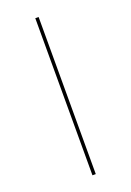

<svg xmlns="http://www.w3.org/2000/svg" viewBox="-134 -732 534 782"><g transform="rotate(-20 133.0 -340.5)"><path d="M140.1 -680.9H125.7V0H140.1Z"/></g></svg>

Font: Fira Sans Hair
Style: Regular
Weight: 100
Designer: bBox Type GmbH & Carrois Corporate GbR & Edenspiekermann AG
Foundry: bBox Type GmbH & Carrois Corporate GbR & Edenspiekermann AG
Version: Version 4.300;PS 004.300;hotconv 1.0.88;makeotf.lib2.5.64775